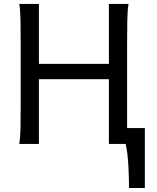

<svg xmlns="http://www.w3.org/2000/svg" viewBox="-20 -733 802 978"><path d="M717.8 -80.6V224.6H637.2Q637.2 201.7 636.5 172.4Q635.7 143.1 634 112.5Q632.3 82 628.9 52.7Q625.5 23.4 620.1 0H534.7V-329.6H178.2V0H78.1Q83.5 -29.3 84.5 -84.7Q85.4 -140.1 85.4 -212.4V-500.5Q85.4 -572.8 84.5 -628.2Q83.5 -683.6 78.1 -712.9H178.2V-407.7H534.7V-712.9H634.8Q629.4 -683.6 628.4 -628.2Q627.4 -572.8 627.4 -500.5V-80.6Z"/></svg>

Font: Andika Compact
Style: Regular
Weight: 400
Designer: Victor Gaultney, Annie Olsen, Julie Remington, Don Collingsworth, Eric Hays, Becca Hirsbrunner
Foundry: SIL International
Version: Version 5.000 ; LnSpcTght